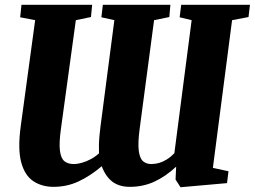

<svg xmlns="http://www.w3.org/2000/svg" viewBox="-20 -763 1062 800"><path d="M203 15.5Q154.5 15.5 118.8 -8.2Q83 -32 68.2 -87.2Q53.5 -142.5 66.5 -238L126.5 -679L64 -691L69.5 -743H364L359 -692L296 -679L234 -227Q225.5 -166.5 229.8 -134.5Q234 -102.5 248.8 -91Q263.5 -79.5 287 -79.5Q303 -79.5 321.5 -84.8Q340 -90 358.5 -100Q377 -110 392.5 -124Q392 -140.5 392.2 -158Q392.5 -175.5 394.2 -194.8Q396 -214 398.5 -234.5L456.5 -679L402.5 -691L408.5 -743H690L685.5 -692L622 -679L562 -227Q554 -167 558.2 -134.8Q562.5 -102.5 576.2 -91Q590 -79.5 610 -79.5Q627.5 -79.5 643.5 -84.2Q659.5 -89 675.5 -99Q691.5 -109 706.5 -124.5L778.5 -679L728.5 -691L735 -743H1021.5L1015.5 -692L947 -679L867 -63.5L932 -49.5L926 0L734 17H732L711.5 -15L714 -68.5Q669 -27 622.5 -5.8Q576 15.5 521 15.5Q476.5 15.5 448 -6.2Q419.5 -28 404 -70.5Q357 -30.5 308.2 -7.5Q259.5 15.5 203 15.5Z"/></svg>

Font: Merriweather 24pt SemiCondensed Black
Style: Italic
Weight: 900
Width: 4
Italic angle: -7.8°
Designer: Eben Sorkin
Foundry: Eben Sorkin
Version: Version 2.101